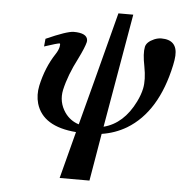

<svg xmlns="http://www.w3.org/2000/svg" viewBox="-53 -589 823 861"><g transform="rotate(5 358.0 -159.0)"><path d="M445.3 -538.1H512.2L423.3 -25.9Q512.7 -48.8 563.5 -151.9Q579.1 -183.6 585 -211.9Q593.3 -252 582 -311Q570.3 -368.7 576.7 -398.9Q581.5 -421.4 615.2 -436Q631.8 -442.9 647 -442.9Q719.7 -442.9 716.3 -371.1Q715.3 -352.5 710 -328.1Q664.6 -114.7 528.8 -32.7Q477.5 -2.4 417.5 6.8Q412.1 38.1 401.4 102.1Q387.7 182.1 381.3 220.2H247.1L302.2 8.8Q151.9 -2.9 122.1 -103.5Q111.3 -142.1 120.1 -184.1Q138.2 -267.6 180.7 -332Q191.9 -348.6 195.8 -365.2Q198.7 -379.9 194.8 -380.9Q186 -380.9 127.9 -361.8L127 -361.3L126 -360.8L129.4 -396Q222.2 -437.5 252.9 -438Q313 -438 315.9 -406.2Q315.9 -401.9 315.4 -397.9Q309.6 -373 283.2 -319.8Q243.2 -242.7 228 -174.8Q216.3 -119.6 248.5 -72.8Q272.5 -39.1 311.5 -26.9Q348.6 -165.5 445.3 -538.1Z"/></g></svg>

Font: Linux Libertine Slanted O
Style: Bold Slanted
Weight: 700
Designer: Philipp H. Poll
Foundry: Philipp H. Poll
Version: Version 5.0.0